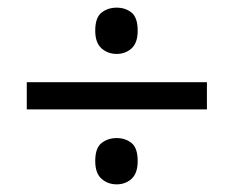

<svg xmlns="http://www.w3.org/2000/svg" viewBox="-20 -603 612 502"><path d="M285 -462Q262 -462 245.5 -476.5Q229 -491 229 -523Q229 -557 245.5 -570Q262 -583 285 -583Q308 -583 324 -570Q340 -557 340 -523Q340 -491 324 -476.5Q308 -462 285 -462ZM50 -317V-388H521V-317ZM285 -121Q262 -121 245.5 -135.5Q229 -150 229 -182Q229 -216 245.5 -229Q262 -242 285 -242Q308 -242 324 -229Q340 -216 340 -182Q340 -150 324 -135.5Q308 -121 285 -121Z"/></svg>

Font: Noto Sans Tamil Supplement
Style: Regular
Weight: 400
Designer: Ek Type
Foundry: Ek Type
Version: Version 2.001; ttfautohint (v1.8.4.7-5d5b)